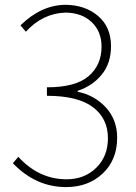

<svg xmlns="http://www.w3.org/2000/svg" viewBox="-20 -760 561 793"><path d="M252.9 12.7Q127.9 12.7 33.2 -85.9L55.7 -112.3Q140.6 -19.5 254.9 -19.5Q329.1 -19.5 377.4 -66.9Q425.8 -114.3 425.8 -189.5Q425.8 -270.5 363.8 -317.4Q301.8 -364.3 173.8 -364.3V-399.4Q292 -399.4 345.7 -445.3Q399.4 -491.2 399.4 -567.4Q399.4 -629.9 358.9 -668.5Q318.4 -707 251 -708Q156.2 -705.1 86.9 -628.9L64.5 -655.3Q150.4 -739.3 251 -740.2Q332 -739.3 385.3 -693.8Q438.5 -648.4 438.5 -569.3Q438.5 -499 400.4 -452.1Q362.3 -405.3 300.8 -384.8V-380.9Q370.1 -367.2 417 -316.4Q463.9 -265.6 463.9 -191.4Q463.9 -99.6 404.3 -43.5Q344.7 12.7 252.9 12.7Z"/></svg>

Font: Bpmf Zihi Sans ExtraLight
Style: ExtraLight
Weight: 250
Foundry: But Ko
Version: Version 1.320